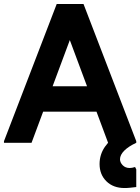

<svg xmlns="http://www.w3.org/2000/svg" viewBox="-20 -720 707 968"><path d="M525 0 272 -679 266 -700H401L667 -8V0ZM0 0V-8L266 -700H401L392 -679L139 0ZM128 -157 158 -285H519L549 -157ZM608 228Q551 228 516.5 194Q482 160 482 107Q482 59 509 20Q536 -19 588 -52L667 0Q628 18 606.5 39.5Q585 61 585 83Q585 99 598.5 113Q612 127 634 127Q646 127 661 122L667 134V223Q650 225 636 226.5Q622 228 608 228Z"/></svg>

Font: Fustat ExtraBold
Style: Regular
Weight: 800
Designer: Mohamed Gaber, Khaled Hosny, Laura Garcia Mut
Foundry: Kief Type Foundry, Alif Type Foundry, Hard Type Foundry
Version: Version 1.007